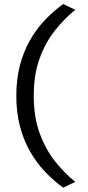

<svg xmlns="http://www.w3.org/2000/svg" viewBox="-20 -788 425 930"><path d="M286 121Q237 85.5 195.5 41Q154 -3.5 123.5 -58Q93 -112.5 76 -178.5Q59 -244.5 59 -323.5Q59 -403.5 76 -469.5Q93 -535.5 123.5 -590Q154 -644.5 195.5 -688.8Q237 -733 286 -768.5L344.5 -740.5Q292 -698 246.2 -640.5Q200.5 -583 172 -505Q143.5 -427 143.5 -323.5Q143.5 -221 172 -143Q200.5 -65 246.2 -7.2Q292 50.5 344.5 93Z"/></svg>

Font: Commissioner Thin
Style: Regular
Weight: 400
Version: Version 1.000